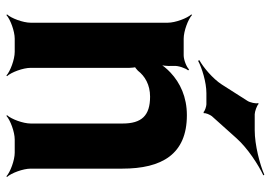

<svg xmlns="http://www.w3.org/2000/svg" viewBox="-143 -677 846 600"><g transform="rotate(90 280.0 -377.0)"><path d="M282 -423C341 -423 366 -397 366 -337V-50C366 -26 352 11 340 24L342 26C355 14 392 0 416 0H457C481 0 518 14 531 26L533 24C521 11 507 -26 507 -50V-336C507 -460 462 -538 340 -538C283 -538 239 -517 207 -487C196 -477 182 -460 177 -450L181 -448C185 -459 187 -478 186 -493V-498C185 -511 193 -534 200 -542L197 -545C190 -537 167 -528 153 -528H101C77 -528 40 -542 27 -554L25 -552C37 -539 51 -502 51 -478V-50C51 -26 37 11 25 24L27 26C40 14 77 0 101 0H142C166 0 203 14 216 26L218 24C206 11 192 -26 192 -50V-359C192 -362 191 -378 189 -379L187 -375C189 -374 199 -383 201 -385C218 -407 245 -423 282 -423ZM295 -727 244 -647C226 -619 190 -589 168 -577L170 -573C192 -585 237 -599 271 -599H306C312 -599 328 -594 330 -590L334 -591C332 -596 339 -611 343 -616L412 -693C443 -728 496 -762 528 -777L526 -780C494 -766 433 -750 387 -750H337C329 -750 309 -757 305 -762L302 -761C305 -755 300 -734 295 -727Z"/></g></svg>

Font: Asimov
Style: Edge
Weight: 500
Designer: Google
Version: Version 2.000980: 2014